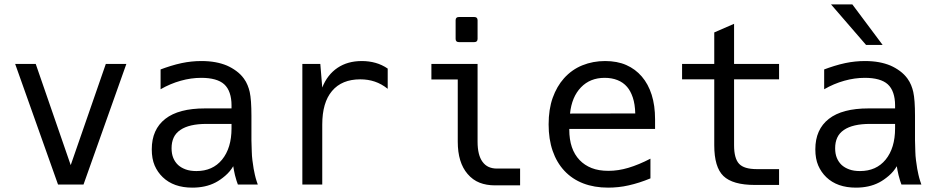

<svg xmlns="http://www.w3.org/2000/svg" viewBox="-20 -837 4254 871"><path d="M48.8 -546.9H142.1L300.8 -87.9L460 -546.9H553.2L358.9 0H243.2Z M852.5 14.2Q767.6 14.2 718.3 -33.2Q694.8 -55.7 681.6 -86.2Q668.5 -116.7 668.5 -159.7Q668.5 -250 730 -297.9Q790.5 -345.2 909.7 -345.2H1030.3V-359.4Q1030.3 -390.6 1022 -415Q1013.7 -439.5 997.1 -454.6Q981 -469.2 954.6 -476.6Q928.2 -483.9 893.1 -483.9Q846.7 -483.9 799.8 -470.7Q752.4 -457.5 708.5 -432.1V-522Q729 -529.8 753.9 -537.6Q778.8 -545.4 804.2 -550.8Q848.6 -560.1 893.6 -560.1Q928.2 -560.1 956.5 -554.9Q984.9 -549.8 1009.3 -539.6Q1031.7 -529.8 1052 -514.9Q1072.3 -500 1086.4 -480.5Q1096.7 -466.3 1103 -450.7Q1109.4 -435.1 1112.8 -419.9Q1120.6 -384.3 1120.6 -312V-200.2Q1121.6 -171.9 1122.1 -150.4Q1122.6 -128.9 1125 -110.4Q1127.4 -89.8 1130.6 -71.8Q1133.8 -53.7 1136.2 -44.4Q1139.6 -29.3 1144 -15.9Q1148.4 -2.4 1149.4 0H1059.1Q1056.6 -5.9 1053 -17.3Q1049.3 -28.8 1045.9 -42.5Q1043.5 -53.2 1041.3 -64.2Q1039.1 -75.2 1038.1 -83Q1023.9 -58.6 1001.7 -39.6Q979.5 -20.5 958 -9.3Q934.6 2.9 908.4 8.5Q882.3 14.2 852.5 14.2ZM871.1 -61Q944.8 -61 987.3 -112.8Q1030.3 -165.5 1030.3 -254.9V-274.9H916.5Q838.4 -274.9 798.3 -247.6Q777.3 -233.4 767.8 -212.6Q758.3 -191.9 758.3 -164.6Q758.3 -139.2 766.1 -120.4Q773.9 -101.6 788.1 -88.4Q802.2 -75.7 822.5 -68.4Q842.8 -61 871.1 -61Z M1351.6 -546.9H1433.1L1441.9 -439.9Q1464.8 -498 1511.2 -529.3Q1557.1 -560.1 1621.1 -560.1Q1654.3 -560.1 1683.6 -551.8Q1697.8 -547.9 1711.9 -541.3Q1726.1 -534.7 1738.8 -525.9V-434.1Q1710.9 -456.5 1680.2 -466.8Q1649.9 -477.1 1614.3 -477.1Q1530.8 -477.1 1486.3 -424.3Q1441.9 -372.1 1441.9 -272V0H1351.6Z M2061.5 -646Q2046.9 -646 2046.9 -660.6V-745.1Q2046.9 -759.8 2061.5 -759.8H2131.8Q2146.5 -759.8 2146.5 -745.1V-660.6Q2146.5 -646 2131.8 -646ZM2225.6 3.9Q2186.5 3.9 2155.5 -8.3Q2124.5 -20.5 2101.1 -47.9Q2056.6 -99.6 2056.6 -194.3V-476.6H1937V-546.9H2146.5V-194.3Q2146.5 -133.3 2168.9 -103Q2180.7 -86.9 2197 -79.6Q2213.4 -72.3 2234.4 -72.3H2339.4V3.9Z M2738.8 14.2Q2675.8 14.2 2625.7 -5.1Q2575.7 -24.4 2540.5 -62Q2505.4 -99.6 2487.1 -152.6Q2468.8 -205.6 2468.8 -272.5Q2468.8 -341.3 2487.3 -393.3Q2505.9 -445.3 2538.6 -481.9Q2574.2 -521.5 2622.1 -540.8Q2669.9 -560.1 2725.1 -560.1Q2779.8 -560.1 2821 -542Q2862.3 -523.9 2891.6 -489.7Q2920.9 -455.6 2936.3 -407Q2951.7 -358.4 2951.7 -295.9V-252H2562.5V-249Q2562.5 -159.7 2609.4 -110.8Q2631.8 -87.4 2663.8 -74.7Q2695.8 -62 2740.2 -62Q2784.7 -62 2830.6 -75.7Q2877.9 -89.8 2930.7 -117.2V-27.8Q2904.8 -17.1 2880.4 -9.3Q2856 -1.5 2832 3.9Q2808.6 9.3 2785.2 11.7Q2761.7 14.2 2738.8 14.2ZM2861.8 -322.3Q2860.8 -364.3 2850.8 -394.3Q2840.8 -424.3 2824.7 -442.9Q2807.1 -463.4 2781.2 -473.6Q2755.4 -483.9 2723.1 -483.9Q2657.2 -483.9 2615.7 -440.9Q2573.7 -397.5 2565.9 -321.8Z M3404.3 2Q3303.7 2 3261.7 -38.6Q3220.2 -78.6 3220.2 -178.2V-477.1H3074.2V-546.9H3220.2V-689.9L3310.1 -729V-546.9H3514.2V-477.1H3310.1V-178.2Q3310.1 -118.2 3333 -93.8Q3355.5 -69.8 3413.1 -69.8H3514.2V2H3404.3Z M3750 -816.9H3846.7L3983.9 -633.3H3908.7ZM3862.8 14.2Q3777.8 14.2 3728.5 -33.2Q3705.1 -55.7 3691.9 -86.2Q3678.7 -116.7 3678.7 -159.7Q3678.7 -250 3740.2 -297.9Q3800.8 -345.2 3919.9 -345.2H4040.5V-359.4Q4040.5 -390.6 4032.2 -415Q4023.9 -439.5 4007.3 -454.6Q3991.2 -469.2 3964.8 -476.6Q3938.5 -483.9 3903.3 -483.9Q3856.9 -483.9 3810.1 -470.7Q3762.7 -457.5 3718.8 -432.1V-522Q3739.3 -529.8 3764.2 -537.6Q3789.1 -545.4 3814.5 -550.8Q3858.9 -560.1 3903.8 -560.1Q3938.5 -560.1 3966.8 -554.9Q3995.1 -549.8 4019.5 -539.6Q4042 -529.8 4062.3 -514.9Q4082.5 -500 4096.7 -480.5Q4106.9 -466.3 4113.3 -450.7Q4119.6 -435.1 4123 -419.9Q4130.9 -384.3 4130.9 -312V-200.2Q4131.8 -171.9 4132.3 -150.4Q4132.8 -128.9 4135.3 -110.4Q4137.7 -89.8 4140.9 -71.8Q4144 -53.7 4146.5 -44.4Q4149.9 -29.3 4154.3 -15.9Q4158.7 -2.4 4159.7 0H4069.3Q4066.9 -5.9 4063.2 -17.3Q4059.6 -28.8 4056.2 -42.5Q4053.7 -53.2 4051.5 -64.2Q4049.3 -75.2 4048.3 -83Q4034.2 -58.6 4012 -39.6Q3989.7 -20.5 3968.3 -9.3Q3944.8 2.9 3918.7 8.5Q3892.6 14.2 3862.8 14.2ZM3881.3 -61Q3955.1 -61 3997.6 -112.8Q4040.5 -165.5 4040.5 -254.9V-274.9H3926.8Q3848.6 -274.9 3808.6 -247.6Q3787.6 -233.4 3778.1 -212.6Q3768.6 -191.9 3768.6 -164.6Q3768.6 -139.2 3776.4 -120.4Q3784.2 -101.6 3798.3 -88.4Q3812.5 -75.7 3832.8 -68.4Q3853 -61 3881.3 -61Z"/></svg>

Font: Hack
Style: Regular
Weight: 400
Monospace: yes
Designer: Christopher Simpkins
Foundry: Christopher Simpkins
Version: Version 2.019; ttfautohint (v1.4.1) -l 4 -r 80 -G 350 -x 0 -